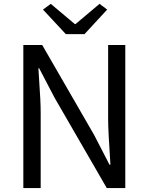

<svg xmlns="http://www.w3.org/2000/svg" viewBox="-20 -964 762 984"><path d="M99.6 0V-733.4H196.3L462.9 -271.5L541 -120.1H545.9Q534.2 -297.9 534.2 -351.6V-733.4H622.1V0H527.3L259.8 -462.9L180.7 -614.3H176.8Q177.7 -590.8 181.2 -543.5Q184.6 -496.1 186.5 -457.5Q188.5 -418.9 188.5 -384.8V0ZM317.4 -789.1 200.2 -915 240.2 -944.3 363.3 -840.8H367.2L490.2 -944.3L529.3 -915L413.1 -789.1Z"/></svg>

Font: GenYoGothic TW TTF Regular
Style: Regular
Weight: 400
Version: Version 1.300